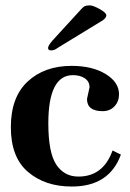

<svg xmlns="http://www.w3.org/2000/svg" viewBox="-20 -678 479 708"><path d="M249 -400.9Q158.2 -400.9 158.2 -223.1Q158.2 -115.2 187.5 -71Q216.8 -26.9 269 -26.9Q360.8 -26.9 395 -123L425.8 -107.9Q382.8 10.3 244.1 9.8Q146 9.8 83 -44.2Q20 -98.1 20 -209Q20 -319.8 82 -377.4Q144 -435.1 244.1 -435.1Q320.3 -435.1 369.6 -405Q418.9 -375 418.9 -330.1Q418.9 -304.2 402.3 -286.1Q385.7 -268.1 358.4 -268.1Q300.8 -268.1 300.8 -313L310.1 -356Q310.1 -377.9 292.5 -389.4Q274.9 -400.9 249 -400.9ZM358.9 -603 191.9 -501Q180.7 -492.2 168.9 -492.2Q157.2 -492.2 157.2 -501Q157.2 -509.8 173.8 -528.8L269 -632.8Q284.7 -650.9 291.3 -654.5Q297.9 -658.2 310.5 -658.2Q323.2 -658.2 347.7 -644.5Q372.1 -630.9 372.1 -621.6Q372.1 -612.3 358.9 -603Z"/></svg>

Font: Unna-Bold
Style: Bold
Weight: 700
Designer: Jorge de Buen U.
Foundry: Omnibus-Type
Version: Version 2.006;PS 002.006;hotconv 1.0.70;makeotf.lib2.5.58329